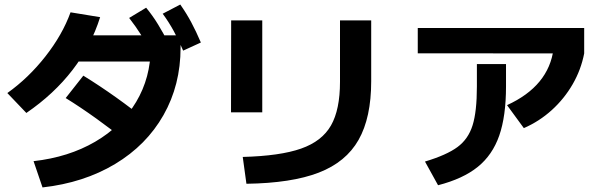

<svg xmlns="http://www.w3.org/2000/svg" viewBox="-20 -802 2633 840"><path d="M639.2 -593.3 692.5 -532.7H282.2V-647.5H762.5L770 -636.9V-593.3Q770 -430.2 695.3 -298.5Q620.5 -166.7 483.5 -84.5Q346.5 -2.3 166 18L126.8 -96.9Q280.1 -114.2 396.1 -181.8Q512.1 -249.4 575.6 -356Q639.2 -462.6 639.2 -593.3ZM288.6 -748.1 418.1 -726.9Q378.6 -601.4 297.4 -496Q216.2 -390.5 95.3 -307.8L12.1 -394.9Q104.5 -460.6 178.8 -555.3Q253.2 -650.1 288.6 -748.1ZM267.4 -373 344.6 -471Q488.9 -382.1 630.4 -267.2L553.1 -168.1Q393.2 -295.6 267.4 -373ZM545 -723.5 619.4 -768.3Q647.9 -733.7 671.7 -694.8Q695.6 -656 719.5 -608.1L643.2 -566.1Q620 -613.4 596.7 -650.3Q573.4 -687.2 545 -723.5ZM691.8 -742 768.7 -782.2Q795.1 -744.7 816.4 -705.1Q837.6 -665.6 858.8 -616L781.3 -580.5Q761 -628.2 739.9 -666.6Q718.8 -705.1 691.8 -742Z M1467.5 -444V-712.7H1604V-446.7Q1604 -287.4 1548.8 -190.1Q1493.6 -92.7 1374.4 -46.7Q1255.1 -0.7 1058.1 2L1042 -115.4Q1205.7 -119.7 1297.2 -151.9Q1388.7 -184 1428.1 -253.2Q1467.5 -322.3 1467.5 -444ZM991.3 -712.7H1127.4V-310.5H990.7Z M2066.4 -423.8V-521.6H2193.8V-423.8Q2193.8 -293.7 2164.2 -208.8Q2134.6 -123.8 2070.1 -71.8Q2005.7 -19.7 1896.5 8.4L1839.3 -95.2Q1934.3 -123.8 1981.5 -158.7Q2028.7 -193.6 2047.5 -253.6Q2066.4 -313.6 2066.4 -423.8ZM1807.7 -679.4H2535.8V-568.3L1807.7 -568.7ZM2401.8 -588.7 2535.8 -568.3Q2521.9 -496.6 2485.3 -433.3Q2448.6 -369.9 2394.1 -320.4Q2339.5 -270.9 2271.8 -241.5L2198.3 -342Q2289.8 -383.8 2340.6 -445.6Q2391.4 -507.3 2401.8 -588.7Z"/></svg>

Font: Pretendard GOV Variable
Style: Regular
Weight: 400
Designer: Base glyphs from Inter by Rasmus Andersson; Hangul glyphs from Noto Sans CJK(Source Han Sans) by Jang Soo-young and Kang
Foundry: Kil Hyung-jin
Version: Version 1.307;Glyphs 3.2 (3192)